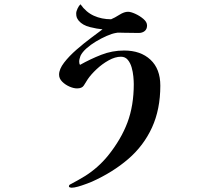

<svg xmlns="http://www.w3.org/2000/svg" viewBox="-20 -796 1040 897"><path d="M729 -396Q729 -285 690 -200Q651 -115 579 -53Q507 9 409 53Q399 57 380.5 64Q362 71 344 76Q326 81 314 81Q311 81 306.5 79.5Q302 78 302 75Q302 68 309 65Q326 56 344 46Q362 36 378 26Q438 -12 484 -68Q546 -145 575.5 -224Q605 -303 605 -403Q605 -417 603 -438.5Q601 -460 595 -481Q589 -502 577 -516.5Q565 -531 545 -531Q518 -531 487.5 -514Q457 -497 431 -472.5Q405 -448 390 -426Q380 -410 371.5 -396.5Q363 -383 340 -383Q324 -383 304.5 -391.5Q285 -400 270.5 -414.5Q256 -429 256 -447Q256 -473 279.5 -503.5Q303 -534 337.5 -564Q372 -594 405.5 -619Q439 -644 459 -659Q434 -661 400 -669.5Q366 -678 348 -699Q341 -708 338.5 -715Q336 -722 336 -733Q336 -743 342.5 -756.5Q349 -770 356 -776Q382 -739 418.5 -722.5Q455 -706 499 -706Q516 -713 538 -727Q560 -741 578 -741Q591 -741 612 -731.5Q633 -722 650 -707.5Q667 -693 667 -677Q667 -660 656 -651Q645 -642 628 -642Q609 -642 591 -642.5Q573 -643 554 -643Q547 -643 538 -643.5Q529 -644 521 -642Q503 -639 478 -628Q453 -617 428 -602Q403 -587 383.5 -569.5Q364 -552 356 -535Q354 -528 352 -522Q350 -516 350 -508Q350 -498 354 -493Q402 -520 453 -540Q504 -560 560 -560Q637 -560 683 -517Q729 -474 729 -396Z"/></svg>

Font: Kaisei HarunoUmi
Style: Bold
Weight: 700
Designer: Font-Kai, 金井和夫
Foundry: KAZUO KANAI
Version: Version 5.003